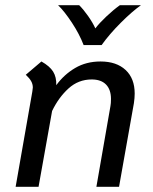

<svg xmlns="http://www.w3.org/2000/svg" viewBox="-20 -717 589 737"><path d="M497 -358Q497 -341 494 -321L437 0H350L404 -310Q406 -320 406 -337Q406 -373 387 -392.5Q368 -412 332 -412Q281 -412 243 -377.5Q205 -343 180 -291L128 0H40L104 -365Q106 -377 106 -381Q106 -394 99.5 -405.5Q93 -417 79 -430L139 -481Q171 -463 184 -442Q197 -421 196 -390Q226 -431 268.5 -456Q311 -481 366 -481Q427 -481 462 -448.5Q497 -416 497 -358ZM203 -697H284Q301 -680 318.5 -655Q336 -630 346 -608Q361 -628 388 -653.5Q415 -679 440 -697H521Q487 -673 443.5 -629.5Q400 -586 370 -544H301Q285 -586 256 -630Q227 -674 203 -697Z"/></svg>

Font: KoHo Medium
Style: Italic
Weight: 500
Italic angle: -10°
Designer: Cadson Demak & Katatrad Team
Foundry: Cadson Demak Co.,Ltd.
Version: Version 1.000